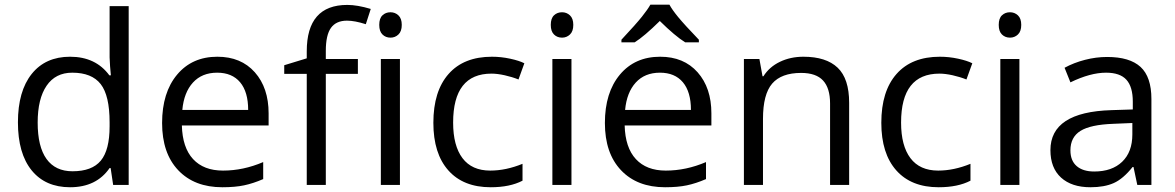

<svg xmlns="http://www.w3.org/2000/svg" viewBox="-20 -786 4995 816"><path d="M450.2 -71.8H445.8Q389.6 9.8 277.8 9.8Q172.9 9.8 114.5 -62Q56.2 -133.8 56.2 -266.1Q56.2 -398.4 114.7 -471.7Q173.3 -544.9 277.8 -544.9Q386.7 -544.9 444.8 -465.8H451.2L447.8 -504.4L445.8 -542V-759.8H526.9V0H460.9ZM288.1 -58.1Q371.1 -58.1 408.4 -103.3Q445.8 -148.4 445.8 -249V-266.1Q445.8 -379.9 408 -428.5Q370.1 -477.1 287.1 -477.1Q215.8 -477.1 178 -421.6Q140.1 -366.2 140.1 -265.1Q140.1 -162.6 177.7 -110.4Q215.3 -58.1 288.1 -58.1Z M924.8 9.8Q806.2 9.8 737.5 -62.5Q668.9 -134.8 668.9 -263.2Q668.9 -392.6 732.7 -468.8Q796.4 -544.9 903.8 -544.9Q1004.4 -544.9 1063 -478.8Q1121.6 -412.6 1121.6 -304.2V-252.9H752.9Q755.4 -158.7 800.5 -109.9Q845.7 -61 927.7 -61Q1014.2 -61 1098.6 -97.2V-24.9Q1055.7 -6.3 1017.3 1.7Q979 9.8 924.8 9.8ZM902.8 -477.1Q838.4 -477.1 800 -435.1Q761.7 -393.1 754.9 -318.8H1034.7Q1034.7 -395.5 1000.5 -436.3Q966.3 -477.1 902.8 -477.1Z M1501 -472.2H1364.7V0H1283.7V-472.2H1188V-508.8L1283.7 -538.1V-567.9Q1283.7 -765.1 1456.1 -765.1Q1498.5 -765.1 1555.7 -748L1534.7 -683.1Q1487.8 -698.2 1454.6 -698.2Q1408.7 -698.2 1386.7 -667.7Q1364.7 -637.2 1364.7 -569.8V-535.2H1501ZM1679.7 0H1598.6V-535.2H1679.7ZM1591.8 -680.2Q1591.8 -708 1605.5 -720.9Q1619.1 -733.9 1639.6 -733.9Q1659.2 -733.9 1673.3 -720.7Q1687.5 -707.5 1687.5 -680.2Q1687.5 -652.8 1673.3 -639.4Q1659.2 -626 1639.6 -626Q1619.1 -626 1605.5 -639.4Q1591.8 -652.8 1591.8 -680.2Z M2065.4 9.8Q1949.2 9.8 1885.5 -61.8Q1821.8 -133.3 1821.8 -264.2Q1821.8 -398.4 1886.5 -471.7Q1951.2 -544.9 2070.8 -544.9Q2109.4 -544.9 2147.9 -536.6Q2186.5 -528.3 2208.5 -517.1L2183.6 -448.2Q2156.7 -459 2125 -466.1Q2093.3 -473.1 2068.8 -473.1Q1905.8 -473.1 1905.8 -265.1Q1905.8 -166.5 1945.6 -113.8Q1985.4 -61 2063.5 -61Q2130.4 -61 2200.7 -89.8V-18.1Q2147 9.8 2065.4 9.8Z M2408.7 0H2327.6V-535.2H2408.7ZM2320.8 -680.2Q2320.8 -708 2334.5 -720.9Q2348.1 -733.9 2368.7 -733.9Q2388.2 -733.9 2402.3 -720.7Q2416.5 -707.5 2416.5 -680.2Q2416.5 -652.8 2402.3 -639.4Q2388.2 -626 2368.7 -626Q2348.1 -626 2334.5 -639.4Q2320.8 -652.8 2320.8 -680.2Z M2806.6 9.8Q2688 9.8 2619.4 -62.5Q2550.8 -134.8 2550.8 -263.2Q2550.8 -392.6 2614.5 -468.8Q2678.2 -544.9 2785.6 -544.9Q2886.2 -544.9 2944.8 -478.8Q3003.4 -412.6 3003.4 -304.2V-252.9H2634.8Q2637.2 -158.7 2682.4 -109.9Q2727.5 -61 2809.6 -61Q2896 -61 2980.5 -97.2V-24.9Q2937.5 -6.3 2899.2 1.7Q2860.8 9.8 2806.6 9.8ZM2784.7 -477.1Q2720.2 -477.1 2681.9 -435.1Q2643.6 -393.1 2636.7 -318.8H2916.5Q2916.5 -395.5 2882.3 -436.3Q2848.1 -477.1 2784.7 -477.1ZM2621.1 -617.2Q2683.1 -683.6 2708 -714.8Q2732.9 -746.1 2744.1 -766.1H2825.2Q2835.9 -745.6 2862.5 -713.1Q2889.2 -680.7 2950.2 -617.2V-606H2892.1Q2849.1 -632.8 2784.2 -696.8Q2717.8 -631.3 2677.2 -606H2621.1Z M3507.8 0V-346.2Q3507.8 -411.6 3478 -443.8Q3448.2 -476.1 3384.8 -476.1Q3300.8 -476.1 3261.7 -430.7Q3222.7 -385.3 3222.7 -280.8V0H3141.6V-535.2H3207.5L3220.7 -461.9H3224.6Q3249.5 -501.5 3294.4 -523.2Q3339.4 -544.9 3394.5 -544.9Q3491.2 -544.9 3540 -498.3Q3588.9 -451.7 3588.9 -349.1V0Z M3969.2 9.8Q3853 9.8 3789.3 -61.8Q3725.6 -133.3 3725.6 -264.2Q3725.6 -398.4 3790.3 -471.7Q3855 -544.9 3974.6 -544.9Q4013.2 -544.9 4051.8 -536.6Q4090.3 -528.3 4112.3 -517.1L4087.4 -448.2Q4060.5 -459 4028.8 -466.1Q3997.1 -473.1 3972.7 -473.1Q3809.6 -473.1 3809.6 -265.1Q3809.6 -166.5 3849.4 -113.8Q3889.2 -61 3967.3 -61Q4034.2 -61 4104.5 -89.8V-18.1Q4050.8 9.8 3969.2 9.8Z M4312.5 0H4231.4V-535.2H4312.5ZM4224.6 -680.2Q4224.6 -708 4238.3 -720.9Q4252 -733.9 4272.5 -733.9Q4292 -733.9 4306.2 -720.7Q4320.3 -707.5 4320.3 -680.2Q4320.3 -652.8 4306.2 -639.4Q4292 -626 4272.5 -626Q4252 -626 4238.3 -639.4Q4224.6 -652.8 4224.6 -680.2Z M4813.5 0 4797.4 -76.2H4793.5Q4753.4 -25.9 4713.6 -8.1Q4673.8 9.8 4614.3 9.8Q4534.7 9.8 4489.5 -31.2Q4444.3 -72.3 4444.3 -147.9Q4444.3 -310.1 4703.6 -317.9L4794.4 -320.8V-354Q4794.4 -417 4767.3 -447Q4740.2 -477.1 4680.7 -477.1Q4613.8 -477.1 4529.3 -436L4504.4 -498Q4543.9 -519.5 4591.1 -531.7Q4638.2 -543.9 4685.5 -543.9Q4781.2 -543.9 4827.4 -501.5Q4873.5 -459 4873.5 -365.2V0ZM4630.4 -57.1Q4706.1 -57.1 4749.3 -98.6Q4792.5 -140.1 4792.5 -214.8V-263.2L4711.4 -259.8Q4614.7 -256.3 4572 -229.7Q4529.3 -203.1 4529.3 -147Q4529.3 -103 4555.9 -80.1Q4582.5 -57.1 4630.4 -57.1Z"/></svg>

Font: f07869316
Style: Regular
Weight: 400
Foundry: Ascender Corporation
Version: Version 1.10